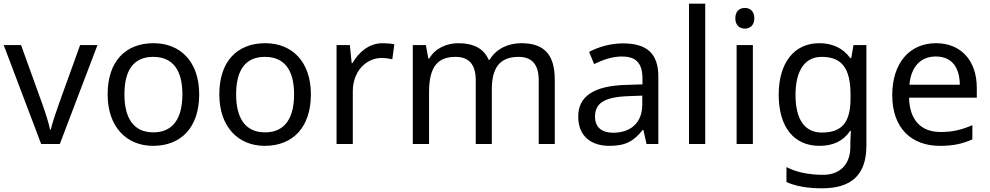

<svg xmlns="http://www.w3.org/2000/svg" viewBox="-20 -780 5362 1040"><path d="M203 0H304L508 -536H414L300 -220C285 -177 262 -111 255 -78H251C245 -111 224 -176 208 -220L94 -536H0Z M1059 -269C1059 -446 957 -546 812 -546C658 -546 563 -446 563 -269C563 -91 667 10 809 10C962 10 1059 -91 1059 -269ZM654 -269C654 -396 701 -472 810 -472C919 -472 968 -396 968 -269C968 -142 919 -63 811 -63C702 -63 654 -142 654 -269Z M1664 -269C1664 -446 1562 -546 1417 -546C1263 -546 1168 -446 1168 -269C1168 -91 1272 10 1414 10C1567 10 1664 -91 1664 -269ZM1259 -269C1259 -396 1306 -472 1415 -472C1524 -472 1573 -396 1573 -269C1573 -142 1524 -63 1416 -63C1307 -63 1259 -142 1259 -269Z M2053 -546C1978 -546 1923 -497 1889 -438H1885L1875 -536H1803V0H1891V-286C1891 -394 1964 -466 2047 -466C2065 -466 2088 -463 2105 -459L2116 -540C2098 -544 2073 -546 2053 -546Z M2804 -546C2734 -546 2668 -517 2632 -456H2627C2601 -517 2545 -546 2463 -546C2399 -546 2338 -519 2305 -463H2300L2287 -536H2216V0H2304V-278C2304 -403 2339 -472 2447 -472C2522 -472 2557 -429 2557 -345V0H2644V-296C2644 -410 2685 -472 2789 -472C2863 -472 2898 -429 2898 -345V0H2985V-349C2985 -487 2925 -546 2804 -546Z M3354 -545C3284 -545 3218 -524 3171 -499L3198 -433C3242 -454 3293 -474 3349 -474C3419 -474 3460 -444 3460 -355V-323L3369 -320C3194 -315 3112 -256 3112 -149C3112 -40 3184 10 3281 10C3371 10 3414 -17 3461 -76H3465L3482 0H3546V-365C3546 -490 3484 -545 3354 -545ZM3380 -259 3459 -262V-214C3459 -110 3391 -61 3301 -61C3243 -61 3203 -88 3203 -148C3203 -216 3246 -254 3380 -259Z M3800 0V-760H3712V0Z M4015 -737C3986 -737 3963 -720 3963 -681C3963 -643 3986 -625 4015 -625C4042 -625 4066 -643 4066 -681C4066 -720 4042 -737 4015 -737ZM4058 -536H3970V0H4058Z M4418 -546C4280 -546 4198 -438 4198 -267C4198 -92 4280 10 4419 10C4492 10 4548 -16 4585 -71H4589C4588 -59 4586 -21 4586 -5V16C4586 110 4530 167 4438 167C4361 167 4291 152 4240 125V206C4291 229 4355 240 4433 240C4597 240 4673 162 4673 9V-536H4603L4591 -465H4586C4546 -520 4488 -546 4418 -546ZM4430 -472C4538 -472 4587 -413 4587 -267V-246C4587 -117 4540 -62 4432 -62C4338 -62 4289 -134 4289 -266C4289 -398 4340 -472 4430 -472Z M5050 -546C4908 -546 4813 -440 4813 -264C4813 -85 4918 10 5071 10C5144 10 5192 -1 5247 -25V-102C5191 -78 5143 -65 5075 -65C4968 -65 4907 -130 4904 -251H5271V-304C5271 -450 5187 -546 5050 -546ZM5049 -474C5138 -474 5178 -412 5179 -321H4906C4915 -417 4965 -474 5049 -474Z"/></svg>

Font: Noto Sans Kayah Li
Style: Regular
Weight: 400
Designer: Monotype Design Team, Sérgio Martins
Foundry: Monotype Imaging Inc.
Version: Version 2.002